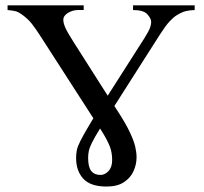

<svg xmlns="http://www.w3.org/2000/svg" viewBox="-20 -682 763 718"><path d="M708 -644.5Q689.5 -644 674.6 -640.4Q659.7 -636.7 640.1 -624.5Q628.4 -617.2 614 -601.8Q599.6 -586.4 578.6 -553.7L407.7 -285.6L419.4 -267.6Q450.2 -220.2 465.3 -188Q480.5 -155.8 485.6 -133.8Q490.7 -111.8 490.7 -94.2Q490.7 -66.9 479.2 -41.7Q467.8 -16.6 443.1 -0.5Q418.5 15.6 378.4 15.6Q318.4 15.6 291.5 -13.7Q264.6 -43 264.6 -90.8Q264.6 -106 267.1 -119.4Q269.5 -132.8 280.5 -154.8Q291.5 -176.8 315.9 -217.8L329.1 -239.7L135.7 -540Q114.7 -573.2 99.1 -593Q83.5 -612.8 59.6 -629.4Q48.8 -637.2 38.8 -639.9Q28.8 -642.6 8.3 -644.5V-662.1H293V-644.5H271.5Q252.4 -644.5 234.6 -634Q216.8 -623.5 216.8 -607.9Q216.8 -595.2 224.6 -577.9Q232.4 -560.5 255.4 -524.4L382.8 -324.2L520.5 -540Q537.6 -567.4 541.5 -579.6Q545.4 -591.8 545.4 -599.6Q545.4 -612.8 531 -628.7Q516.6 -644.5 477.5 -644.5V-662.1H708ZM399.4 -83.5Q399.4 -110.4 391.4 -132.3Q383.3 -154.3 364.7 -184.6L354.5 -201.2L353.5 -200.2Q333.5 -168 324 -148.7Q314.5 -129.4 312 -116.7Q309.6 -104 309.6 -91.3Q309.6 -57.1 321.3 -42.5Q333 -27.8 356 -27.8Q372.1 -27.8 385.7 -42.2Q399.4 -56.6 399.4 -83.5Z"/></svg>

Font: BabelStone Roman
Style: Regular
Weight: 400
Designer: Walt Agee, Victor Gaultney, Peter Martin, Debbi Hosken, Becca Hirsbrunner (SIL); Andrew West (BabelStone)
Foundry: BabelStone
Version: Version 16.000